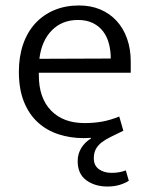

<svg xmlns="http://www.w3.org/2000/svg" viewBox="-20 -496 544 702"><path d="M458 -230H122V-221Q122 -138 166.5 -92Q211 -46 289 -46Q324 -46 354 -51.5Q384 -57 416 -70L431 -18Q407 -6 387 3.5Q367 13 352.5 24Q338 35 330.5 49Q323 63 323 83Q323 109 341.5 122.5Q360 136 388 136Q404 136 417 133.5Q430 131 440 127L451 165Q435 175 415.5 180.5Q396 186 373 186Q327 186 295.5 163Q264 140 264 93Q264 67 277 45.5Q290 24 313 10V8Q306 8 299.5 8.5Q293 9 286 9Q237 9 194 -5Q151 -19 118.5 -48.5Q86 -78 67.5 -124Q49 -170 49 -234Q49 -289 64.5 -334Q80 -379 109 -410.5Q138 -442 178.5 -459Q219 -476 269 -476Q312 -476 346.5 -461.5Q381 -447 406 -420Q431 -393 444.5 -355Q458 -317 458 -271ZM385 -282Q385 -310 378.5 -335.5Q372 -361 357.5 -380.5Q343 -400 320 -411.5Q297 -423 265 -423Q207 -423 169.5 -385Q132 -347 124 -281Z"/></svg>

Font: Mukta Malar Light
Style: Regular
Weight: 300
Designer: Aadarsh Rajan, Girish Dalvi, Yashodeep Gholap
Foundry: Ek Type
Version: Version 2.538;PS 1.000;hotconv 16.6.51;makeotf.lib2.5.65220;